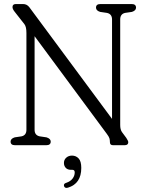

<svg xmlns="http://www.w3.org/2000/svg" viewBox="-20 -720 727 952"><path d="M231.5 -18Q231.5 0 209.5 0H54.5Q32.5 0 32.5 -18Q32.5 -32.5 53 -39L87 -44Q111 -49.5 111 -76.5V-556.5Q111 -587 101.5 -599.5L52.5 -662Q42 -675 42 -685Q42 -700 59 -700H94Q114 -700 126 -683.5L535.5 -130.5V-623.5Q535.5 -650.5 510.5 -656L476.5 -661Q456 -667.5 456 -682Q456 -700 478 -700H632.5Q654.5 -700 654.5 -682Q654.5 -667.5 634 -661L600 -656Q576 -650.5 576 -623.5V-100Q576 -78 584.5 -65.5L606 -36.5Q616 -21.5 616 -15Q616 0 598 0H540.5Q525 0 525 -15Q525 -26.5 522.5 -34.5Q520 -42.5 509.5 -56.5L151.5 -540.5V-76.5Q151.5 -49.5 176.5 -44L210.5 -39Q231.5 -32.5 231.5 -18ZM331.5 122Q315 122 306 112.2Q297 102.5 297 88Q297 72 308.5 61.8Q320 51.5 337 51.5Q356.5 51.5 369.8 65.5Q383 79.5 383 112.5Q383 190.5 317 210.5Q302 215 297.5 203Q294 190.5 308.5 186.5Q330 179 340.2 165Q350.5 151 350.5 135Q350.5 122 339 122Z"/></svg>

Font: Fraunces 144pt S100 Light
Style: Regular
Weight: 300
Version: Version 1.000; ttfautohint (v1.8.3)